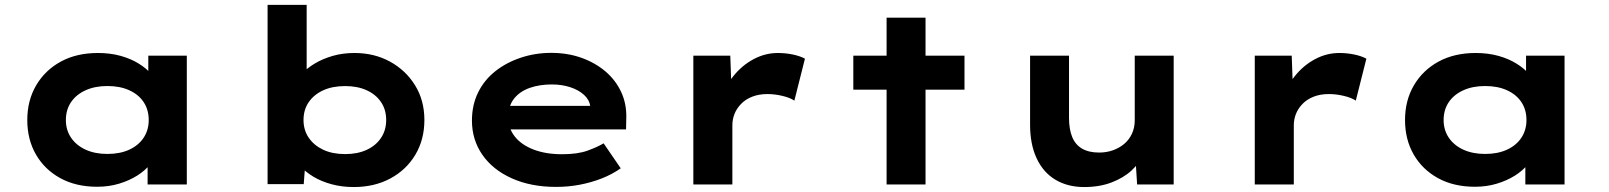

<svg xmlns="http://www.w3.org/2000/svg" viewBox="-20 -760 6628 791"><path d="M380.5 9.4Q293 9.4 228.3 -26.1Q163.7 -61.6 128 -123.6Q92.4 -185.6 92.4 -265.3Q92.4 -346.4 129.2 -408.8Q166 -471.2 231 -506.5Q295.9 -541.7 383.5 -541.7Q434.2 -541.7 476.9 -529.9Q519.5 -518 551.5 -498Q583.6 -478.1 604 -454.4Q624.3 -430.6 629.4 -408.1L591 -405.1V-530.7H749.6V0H588.1V-142.4L621.2 -133.1Q617.9 -107 597.5 -81.8Q577.1 -56.6 544.6 -36.2Q512.2 -15.9 470.3 -3.2Q428.4 9.4 380.5 9.4ZM422.3 -125.8Q474.6 -125.8 512.9 -143.5Q551.2 -161.3 572 -192.9Q592.7 -224.5 592.7 -265.3Q592.7 -307.7 572 -339.1Q551.2 -370.5 512.9 -388Q474.6 -405.6 422.3 -405.6Q371.1 -405.6 332.5 -388Q293.9 -370.5 272.6 -339.1Q251.4 -307.7 251.4 -265.3Q251.4 -224.5 272.6 -192.9Q293.9 -161.3 332.5 -143.5Q371.1 -125.8 422.3 -125.8Z M1437.4 10.6Q1388.7 10.6 1346 -1Q1303.3 -12.6 1270.9 -32.2Q1238.6 -51.8 1217.7 -74.8Q1196.9 -97.7 1190.9 -119.4L1240.5 -123.5L1231.3 -1.3H1082.4V-740H1243.4V-404.4L1195.7 -409.3Q1202.9 -432.6 1223.6 -455.7Q1244.3 -478.9 1277 -498.4Q1309.7 -517.9 1350.9 -529.8Q1392.2 -541.7 1440.3 -541.7Q1521.6 -541.7 1586.6 -506.2Q1651.7 -470.6 1690.1 -408.4Q1728.4 -346.3 1728.4 -265.7Q1728.4 -185 1691.1 -122.4Q1653.7 -59.9 1587.9 -24.6Q1522.2 10.6 1437.4 10.6ZM1402.2 -125.2Q1453.4 -125.2 1491.2 -142.9Q1529.1 -160.7 1550 -192.3Q1571 -223.9 1571 -265.7Q1571 -308.1 1549.7 -339.5Q1528.5 -370.9 1490.7 -388.1Q1452.9 -405.4 1402.2 -405.4Q1349.9 -405.4 1311.9 -388.1Q1273.9 -370.9 1252.1 -339.5Q1230.4 -308.1 1230.4 -265.7Q1230.4 -223.9 1252.1 -192.3Q1273.9 -160.7 1311.9 -142.9Q1349.9 -125.2 1402.2 -125.2Z M2270.9 10Q2167 10 2088.4 -25.4Q2009.8 -60.7 1967 -122.7Q1924.3 -184.6 1924.3 -263.3Q1924.3 -327.2 1949.5 -378.7Q1974.8 -430.2 2020.1 -466.2Q2065.4 -502.2 2125.2 -522.2Q2185 -542.2 2251 -542.2Q2317.6 -542.2 2374.2 -522.3Q2430.7 -502.4 2473.2 -466.7Q2515.6 -431 2538.7 -381.9Q2561.8 -332.8 2560.2 -274L2559.2 -227H2034.9L2011.9 -323.9H2428.8L2411.6 -301.9V-322.4Q2408.3 -348.9 2386 -369.2Q2363.8 -389.5 2329.1 -400.8Q2294.5 -412.1 2253.3 -412.1Q2203.1 -412.1 2162.3 -397.9Q2121.6 -383.6 2097.7 -353.5Q2073.9 -323.4 2073.9 -275.5Q2073.9 -231.8 2100.8 -197.6Q2127.7 -163.4 2177.9 -144Q2228.1 -124.6 2295.4 -124.6Q2360.2 -124.6 2401.1 -139.6Q2442 -154.6 2466.8 -169.5L2537.3 -66.6Q2501.9 -41.7 2458.8 -24.8Q2415.7 -8 2368.5 1Q2321.3 10 2270.9 10Z M2836.4 0V-530.7H2988.6L2995.5 -339.3L2950.4 -348.4Q2966 -402 3001.1 -446.1Q3036.3 -490.3 3084.2 -516Q3132 -541.7 3184.6 -541.7Q3216.2 -541.7 3246 -535.5Q3275.8 -529.3 3296.2 -518.3L3252.6 -345.4Q3234.7 -357.6 3203.2 -365Q3171.7 -372.5 3141.4 -372.5Q3106.5 -372.5 3079.3 -361.8Q3052 -351.2 3033.7 -332.5Q3015.3 -313.8 3006.3 -291.3Q2997.2 -268.7 2997.2 -243.9V0Z M3632.6 0V-687.3H3793V0ZM3495.5 -390.6V-530.7H3953.5V-390.6Z M4446.6 10.6Q4378.7 10.6 4328.4 -19.4Q4278.1 -49.3 4250.9 -107.4Q4223.7 -165.4 4223.7 -246.3V-530.7H4384.1V-275Q4384.1 -227.8 4397.1 -195.9Q4410.1 -164 4437.8 -147.7Q4465.6 -131.5 4508.6 -131.5Q4538.6 -131.5 4565 -140.9Q4591.4 -150.3 4611.5 -167.2Q4631.6 -184 4643.3 -209.1Q4654.9 -234.2 4654.9 -263.6V-530.7H4815.3V0H4664.7L4657.8 -108.9L4687.3 -120.9Q4674.8 -88.3 4641.9 -57.8Q4609 -27.3 4559.5 -8.4Q4510 10.6 4446.6 10.6Z M5149.4 0V-530.7H5301.6L5308.5 -339.3L5263.4 -348.4Q5279 -402 5314.1 -446.1Q5349.3 -490.3 5397.2 -516Q5445 -541.7 5497.6 -541.7Q5529.2 -541.7 5559 -535.5Q5588.8 -529.3 5609.2 -518.3L5565.6 -345.4Q5547.7 -357.6 5516.2 -365Q5484.7 -372.5 5454.4 -372.5Q5419.5 -372.5 5392.3 -361.8Q5365 -351.2 5346.7 -332.5Q5328.3 -313.8 5319.3 -291.3Q5310.2 -268.7 5310.2 -243.9V0Z M6056.5 9.4Q5969 9.4 5904.3 -26.1Q5839.7 -61.6 5804 -123.6Q5768.4 -185.6 5768.4 -265.3Q5768.4 -346.4 5805.2 -408.8Q5842 -471.2 5907 -506.5Q5971.9 -541.7 6059.5 -541.7Q6110.2 -541.7 6152.9 -529.9Q6195.5 -518 6227.5 -498Q6259.6 -478.1 6280 -454.4Q6300.3 -430.6 6305.4 -408.1L6267 -405.1V-530.7H6425.6V0H6264.1V-142.4L6297.2 -133.1Q6293.9 -107 6273.5 -81.8Q6253.1 -56.6 6220.6 -36.2Q6188.2 -15.9 6146.3 -3.2Q6104.4 9.4 6056.5 9.4ZM6098.3 -125.8Q6150.6 -125.8 6188.9 -143.5Q6227.2 -161.3 6248 -192.9Q6268.7 -224.5 6268.7 -265.3Q6268.7 -307.7 6248 -339.1Q6227.2 -370.5 6188.9 -388Q6150.6 -405.6 6098.3 -405.6Q6047.1 -405.6 6008.5 -388Q5969.9 -370.5 5948.6 -339.1Q5927.4 -307.7 5927.4 -265.3Q5927.4 -224.5 5948.6 -192.9Q5969.9 -161.3 6008.5 -143.5Q6047.1 -125.8 6098.3 -125.8Z"/></svg>

Font: Lexend Peta
Style: Regular
Weight: 400
Designer: Bonnie Shaver-Troup, Thomas Jockin
Foundry: Lexend
Version: Version 1.007